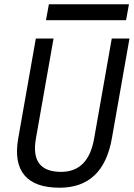

<svg xmlns="http://www.w3.org/2000/svg" viewBox="-20 -875 630 905"><path d="M260.7 9.8Q144.5 9.8 95.2 -49.1Q45.9 -107.9 65.9 -222.7L148.9 -693.4H232.4L149.4 -222.7Q121.1 -64.9 268.1 -64.9Q396.5 -64.9 423.8 -222.7L506.8 -693.4H590.3L507.3 -222.7Q466.3 9.8 260.7 9.8ZM196.8 -779.8 210.4 -855H587.9L574.2 -779.8Z"/></svg>

Font: Cascadia Mono PL SemiLight
Style: Italic
Weight: 350
Italic angle: -10°
Monospace: yes
Designer: Aaron Bell
Foundry: Saja Typeworks
Version: Version 2404.023; ttfautohint (v1.8.4)